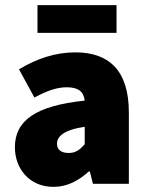

<svg xmlns="http://www.w3.org/2000/svg" viewBox="-20 -716 576 748"><path d="M188 12C242 12 286 -12 326 -48H330L342 0H482V-278C482 -442 404 -512 274 -512C196 -512 124 -488 54 -446L114 -336C166 -364 204 -376 240 -376C284 -376 306 -360 310 -324C118 -304 38 -246 38 -142C38 -60 94 12 188 12ZM248 -120C218 -120 202 -133 202 -156C202 -184 228 -210 310 -222V-154C292 -134 276 -120 248 -120ZM126 -588H434V-696H126Z"/></svg>

Font: Source Sans Pro Black
Style: Regular
Weight: 900
Designer: Paul D. Hunt
Foundry: Adobe Systems Incorporated
Version: Version 3.006;hotconv 1.0.111;makeotfexe 2.5.65597